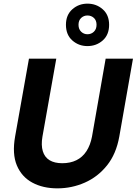

<svg xmlns="http://www.w3.org/2000/svg" viewBox="-20 -1022 750 1054"><path d="M295 12Q216 12 157.5 -19.5Q99 -51 72.5 -114Q46 -177 63 -273L139 -700H289L213 -272Q205 -225 215 -192Q225 -159 252 -142.5Q279 -126 322 -126Q366 -126 399.5 -142.5Q433 -159 454.5 -192Q476 -225 485 -272L560 -700H710L635 -273Q618 -177 567.5 -114Q517 -51 445.5 -19.5Q374 12 295 12ZM460 -769Q412 -769 377 -800Q342 -831 342 -886Q342 -940 377 -971Q412 -1002 460 -1002Q509 -1002 544 -971Q579 -940 579 -886Q579 -831 544 -800Q509 -769 460 -769ZM460 -834Q481 -834 495.5 -848Q510 -862 510 -886Q510 -910 495.5 -923.5Q481 -937 460 -937Q440 -937 425.5 -923.5Q411 -910 411 -886Q411 -862 425.5 -848Q440 -834 460 -834Z"/></svg>

Font: DM Sans 9pt Black
Style: Italic
Weight: 900
Italic angle: -10°
Version: Version 4.004;gftools[0.9.30]